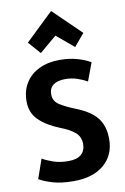

<svg xmlns="http://www.w3.org/2000/svg" viewBox="-108 -1071 749 1152"><g transform="rotate(-10 266.0 -494.5)"><path d="M288 -859 393 -771 456 -846 288 -1009 118 -846 184 -771ZM498 -193Q498 -272 459 -321.5Q420 -371 333 -405Q275 -428 238.5 -451Q202 -474 202 -516Q202 -554 227.5 -573Q253 -592 300 -592Q339 -592 373 -580.5Q407 -569 433 -554L474 -664Q443 -683 395 -697Q347 -711 287 -711Q216 -711 162.5 -685.5Q109 -660 79 -612.5Q49 -565 49 -500Q49 -430 94.5 -385.5Q140 -341 220 -309Q278 -287 308.5 -260.5Q339 -234 339 -190Q339 -149 313 -126.5Q287 -104 235 -104Q183 -104 143 -118Q103 -132 78 -147L37 -29Q66 -11 118 4.5Q170 20 246 20Q364 20 431 -37.5Q498 -95 498 -193Z"/></g></svg>

Font: Repo Bold
Style: Bold
Weight: 700
Designer: Stefan Peev
Foundry: Context Ltd
Version: Version 1.502